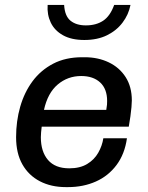

<svg xmlns="http://www.w3.org/2000/svg" viewBox="-20 -755 606 785"><path d="M249.2 10Q189 10 143 -13.9Q97 -37.8 71.4 -83.1Q45.8 -128.5 45.8 -194Q45.8 -259.8 62.6 -318.6Q79.5 -377.5 113.1 -422.9Q146.8 -468.2 197.4 -494.6Q248 -521 316.2 -521H326.5Q380.8 -521 424.4 -500.2Q468 -479.5 493.5 -440Q519 -400.5 519 -344.2Q519 -333.8 517.5 -316.8Q516 -299.8 513.2 -279.4Q510.5 -259 506.5 -237.2H150.5Q149 -225.8 148 -213.9Q147 -202 147 -193.8Q147 -135.2 176.2 -101Q205.5 -66.8 263.2 -66.8Q307 -66.8 336.2 -84.4Q365.5 -102 381.6 -130.4Q397.8 -158.8 402.5 -189.8H499Q490 -125.2 456.5 -80.4Q423 -35.5 371.8 -12.8Q320.5 10 258 10ZM159.8 -305.8H414.5Q417 -319.5 417.5 -327.4Q418 -335.2 418 -342.2Q418 -391.5 389.5 -417.9Q361 -444.2 312 -444.2Q257 -444.2 216 -409.5Q175 -374.8 159.8 -305.8ZM324.8 -591.5Q272 -591.5 237.5 -610.9Q203 -630.2 187.5 -662.8Q172 -695.2 174.8 -734.8H242.2Q244.8 -689.5 268.2 -670.4Q291.8 -651.2 331 -651.2Q373.2 -651.2 401.9 -670.4Q430.5 -689.5 446.8 -734.8H513.5Q505.8 -695.2 481.2 -662.8Q456.8 -630.2 417.6 -610.9Q378.5 -591.5 324.8 -591.5Z"/></svg>

Font: Chivo Medium
Style: Italic
Weight: 500
Italic angle: -8.05°
Designer: Hector Gatti
Foundry: Omnibus-Type
Version: Version 2.002